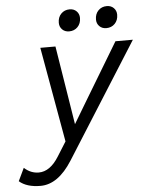

<svg xmlns="http://www.w3.org/2000/svg" viewBox="-159 -734 774 998"><g transform="rotate(-5 228.5 -235.5)"><path d="M230 -572Q208 -572 194 -586Q180 -600 180 -621Q180 -650 197.5 -668Q215 -686 242 -686Q264 -686 278 -672Q292 -658 292 -637Q292 -608 274.5 -590Q257 -572 230 -572ZM424 -572Q402 -572 388 -586Q374 -600 374 -621Q374 -650 391.5 -668Q409 -686 436 -686Q458 -686 472 -672Q486 -658 486 -637Q486 -608 468.5 -590Q451 -572 424 -572ZM12 215Q-60 215 -99 181L-67 114Q-33 145 9 145Q68 145 114 71L161 -4L73 -500H152L198 -214L218 -89L288 -206L465 -500H556L178 98Q104 215 12 215Z"/></g></svg>

Font: Elaine Sans
Style: Italic
Weight: 400
Italic angle: -13°
Designer: Wei Huang
Foundry: Wei Huang
Version: Version 2.001;December 24, 2019;FontCreator 12.0.0.2547 64-b